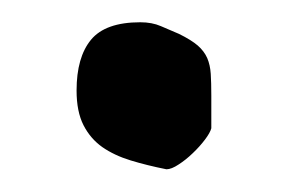

<svg xmlns="http://www.w3.org/2000/svg" viewBox="-20 -149 254 169"><path d="M47.4 -69.3Q47.4 -98.6 60.1 -114Q72.8 -129.4 103.5 -129.4Q113.8 -129.4 121.6 -126Q129.4 -122.6 137.7 -119.1Q148.4 -113.8 154.1 -108.9Q159.7 -104 162.4 -97.9Q165 -91.8 165.5 -84Q166 -76.2 166 -64.9V-36.1Q165 -32.2 160.4 -26.1Q155.8 -20 149.7 -14.2Q143.6 -8.3 137.2 -4.2Q130.9 0 126.5 0Q109.4 -3.4 95 -7.8Q80.6 -12.2 70.1 -19.5Q59.6 -26.9 53.5 -38.8Q47.4 -50.8 47.4 -69.3Z"/></svg>

Font: IM FELL English
Style: Regular
Weight: 400
Designer: Igino Marini
Foundry: Igino Marini
Version: 3.00